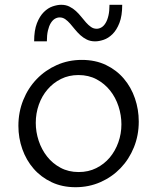

<svg xmlns="http://www.w3.org/2000/svg" viewBox="-20 -780 663 810"><path d="M298.8 9.8Q242.2 9.8 197.5 -11.5Q152.8 -32.7 121.8 -68.4Q90.8 -104 74.2 -150.9Q57.6 -197.8 57.6 -249Q57.6 -307.1 78.1 -357.9Q98.6 -408.7 134.8 -446.3Q170.9 -483.9 219.7 -505.6Q268.6 -527.3 325.2 -527.3Q382.3 -527.3 427 -505.9Q471.7 -484.4 502.4 -448.2Q533.2 -412.1 549.3 -365Q565.4 -317.9 565.4 -267.1Q565.4 -209 544.9 -158.4Q524.4 -107.9 488.5 -70.6Q452.6 -33.2 403.8 -11.7Q355 9.8 298.8 9.8ZM312 -54.2Q353 -54.2 386.2 -70.8Q419.4 -87.4 442.9 -115.2Q466.3 -143.1 479.2 -179.4Q492.2 -215.8 492.2 -255.4Q492.2 -293.9 480 -331.3Q467.8 -368.7 444.6 -397.9Q421.4 -427.2 387.7 -445.3Q354 -463.4 311 -463.4Q270.5 -463.4 237.5 -447Q204.6 -430.7 180.7 -402.8Q156.7 -375 143.8 -338.4Q130.9 -301.8 130.9 -261.7Q130.9 -223.6 143.1 -186.5Q155.3 -149.4 178.5 -119.9Q201.7 -90.3 235.4 -72.3Q269 -54.2 312 -54.2ZM381.3 -605.5Q361.8 -605.5 346.4 -613Q331.1 -620.6 318.8 -631.8Q306.6 -643.1 296.1 -656Q285.6 -668.9 275.9 -680.2Q266.1 -691.4 255.4 -699Q244.6 -706.5 231.9 -706.5Q221.2 -706.5 211.4 -700.7Q201.7 -694.8 194.1 -682.4Q186.5 -669.9 182.1 -650.9Q177.7 -631.8 177.7 -605.5H124Q124 -651.9 135.7 -681.9Q147.5 -711.9 165 -729.2Q182.6 -746.6 202.4 -753.2Q222.2 -759.8 238.3 -759.8Q257.8 -759.8 272.9 -752.2Q288.1 -744.6 300.3 -733.4Q312.5 -722.2 322.8 -709.2Q333 -696.3 343 -685.1Q353 -673.8 363.8 -666.3Q374.5 -658.7 387.7 -658.7Q398.4 -658.7 408.2 -664.6Q418 -670.4 425.5 -682.9Q433.1 -695.3 437.5 -714.4Q441.9 -733.4 441.9 -759.8H495.6Q495.6 -713.4 483.9 -683.3Q472.2 -653.3 454.6 -636Q437 -618.7 417.2 -612.1Q397.5 -605.5 381.3 -605.5Z"/></svg>

Font: Proza Libre
Style: Light
Weight: 300
Designer: Jasper de Waard
Foundry: Jasper de Waard
Version: Version 1.000; ttfautohint (v1.4.1.8-43bc)